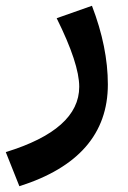

<svg xmlns="http://www.w3.org/2000/svg" viewBox="-53 -390 444 664"><path d="M14 254 -33 136Q221 58 221 -90Q221 -170 143 -327L265 -370Q320 -227 320 -98Q320 157 14 254Z"/></svg>

Font: FiraGO Medium
Style: Regular
Weight: 500
Designer: bBox Type
Foundry: bBox Type GmbH
Version: Version 1.001;PS 001.001;hotconv 1.0.88;makeotf.lib2.5.64775